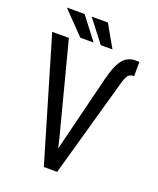

<svg xmlns="http://www.w3.org/2000/svg" viewBox="-157 -957 866 1051"><g transform="rotate(20 276.5 -431.5)"><path d="M252.4 -182.6 266.6 -122.6 377 -567.4Q397.5 -649.4 425.3 -684.6Q453.1 -719.7 500.5 -720.2L522.5 -719.7L522 -636.2H514.6Q496.1 -635.7 485.4 -620.6Q474.6 -605.5 464.4 -565.9L305.2 0H227.5L17.6 -710.9H114.7ZM360.4 -733.4H292.5L191.9 -863.3H286.6ZM250.5 -733.4H173.3L47.4 -863.3H150.9Z"/></g></svg>

Font: RobotoCondensed-Regular
Style: Regular
Weight: 400
Designer: Google
Version: Version 2.001201; 2014